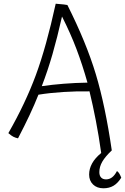

<svg xmlns="http://www.w3.org/2000/svg" viewBox="-20 -725 673 1034"><path d="M633 232Q614 262 591 275.5Q568 289 537 289Q502 289 481 268.5Q460 248 460 215Q460 184 476 155Q492 126 525 99Q512 6 496 -76.5Q480 -159 462 -233Q390 -234 319.5 -229.5Q249 -225 187 -215Q166 -162 139 -104.5Q112 -47 77 20Q63 17 52 11.5Q41 6 25 -8Q117 -169 173 -320.5Q229 -472 280 -705Q313 -702 323.5 -701Q334 -700 343 -698Q445 -495 496 -325.5Q547 -156 582 85Q547 118 531 145.5Q515 173 515 202Q515 221 524.5 231Q534 241 551 241Q569 241 583.5 230Q598 219 610 196Q618 202 623 210.5Q628 219 633 232ZM314 -636Q288 -521 262.5 -432.5Q237 -344 205 -261Q260 -269 323 -274Q386 -279 451 -280Q424 -376 392 -460.5Q360 -545 314 -636Z"/></svg>

Font: Atma Light
Style: Regular
Weight: 300
Designer: Gregori Vincens, Jeremie Hornus, Riccardo Olocco, Yoann Minet.
Foundry: black foundry
Version: Version 1.102;PS 1.100;hotconv 1.0.86;makeotf.lib2.5.63406